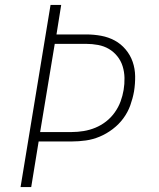

<svg xmlns="http://www.w3.org/2000/svg" viewBox="-20 -755 640 775"><path d="M63 0 184 -735H227L208 -616H328Q359 -616 388.5 -610.5Q418 -605 443 -591.5Q468 -578 487 -555.5Q506 -533 515.5 -505.5Q525 -478 525.5 -447.5Q526 -417 521 -386Q516 -358 506 -330Q496 -302 478 -277.5Q460 -253 435 -234Q410 -215 382.5 -203.5Q355 -192 326.5 -188Q298 -184 270 -184H136L106 0ZM142 -222H269Q293 -222 317.5 -226Q342 -230 365 -239.5Q388 -249 408 -264.5Q428 -280 443 -301Q458 -322 466.5 -345Q475 -368 479 -392Q483 -416 482.5 -440.5Q482 -465 475 -487.5Q468 -510 453.5 -528Q439 -546 419.5 -557.5Q400 -569 376 -573.5Q352 -578 327 -578H201Z"/></svg>

Font: Iosevka Aile Extralight
Style: Italic
Weight: 200
Italic angle: -9°
Designer: Belleve Invis
Foundry: Belleve Invis
Version: Version 31.1.0; ttfautohint (v1.8.4)